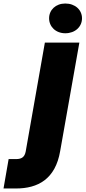

<svg xmlns="http://www.w3.org/2000/svg" viewBox="-150 -803 486 1091"><path d="M105 -561 -4 58C-10 88 -25 101 -59 101H-101L-130 268H-59C65 268 165 215 192 55L301 -561ZM221 -614C277 -614 316 -651 316 -699C316 -747 277 -783 221 -783C167 -783 129 -747 129 -699C129 -651 167 -614 221 -614Z"/></svg>

Font: SVN-Poppins ExtraBold
Style: Italic
Weight: 800
Italic angle: -10°
Designer: Ninad Kale (Devanagari), Jonny Pinhorn (Latin)
Foundry: Indian Type Foundry
Version: Version 3.002 2017